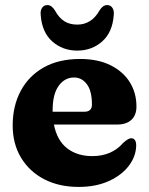

<svg xmlns="http://www.w3.org/2000/svg" viewBox="-20 -724 588 757"><path d="M518 -304Q518 -270 498 -251.5Q478 -233 442 -233H192.5Q205 -170 244.8 -139.2Q284.5 -108.5 344 -108.5Q420.5 -108.5 465.5 -160.5Q486.5 -179.5 497.5 -179Q517 -178.5 517 -150Q516 -107 487.5 -69.8Q459 -32.5 408.2 -9.8Q357.5 13 290 13Q213 13 154.5 -17.2Q96 -47.5 63 -102.2Q30 -157 30 -229.5Q30 -306 61.5 -365.2Q93 -424.5 152.2 -458Q211.5 -491.5 296 -491.5Q366 -491.5 415.8 -466.8Q465.5 -442 491.8 -399.8Q518 -357.5 518 -304ZM187.5 -288.5Q187.5 -286 187.5 -283.5H312.5Q342.5 -283.5 342.5 -311.5Q342.5 -365.5 322.5 -392Q302.5 -418.5 272 -418.5Q235.5 -418.5 211.5 -385.8Q187.5 -353 187.5 -288.5ZM284.5 -627Q341 -627 372.5 -683Q385.5 -704 402 -704Q416 -704 423.2 -693Q430.5 -682 428.5 -664.5Q423.5 -596.5 382.8 -560.5Q342 -524.5 284.5 -524.5Q227 -524.5 186.2 -560.5Q145.5 -596.5 140.5 -664.5Q138.5 -682 145.8 -693Q153 -704 167 -704Q183.5 -704 196.5 -683Q212.5 -653.5 233.8 -640.2Q255 -627 284.5 -627Z"/></svg>

Font: Fraunces 9pt Soft
Style: Bold
Weight: 700
Version: Version 1.000;[b76b70a41]